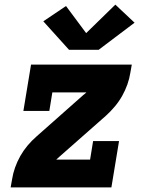

<svg xmlns="http://www.w3.org/2000/svg" viewBox="-20 -809 640 829"><path d="M26 0 32 -34Q36 -60 45 -85.5Q54 -111 67.5 -135Q81 -159 99 -180.5Q117 -202 139 -221L340 -399Q344 -402 347 -404.5Q350 -407 353 -410H206L193 -330H81L114 -530H549L543 -496Q539 -470 530 -444.5Q521 -419 507.5 -395Q494 -371 476 -349.5Q458 -328 437 -309L235 -131Q232 -128 229 -125.5Q226 -123 223 -120H369L382 -200H494L461 0ZM406 -594H278L167 -717L265 -783L352 -666L478 -789L561 -711Z"/></svg>

Font: Iosevka Curly Slab HvExObl
Style: Regular
Weight: 900
Width: 7
Italic angle: -9°
Monospace: yes
Designer: Belleve Invis
Foundry: Belleve Invis
Version: Version 11.1.0; ttfautohint (v1.8.3)